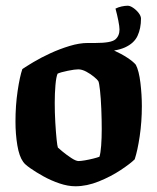

<svg xmlns="http://www.w3.org/2000/svg" viewBox="-20 -650 548 670"><path d="M243 0Q217 0 187.5 -10Q158 -20 131 -35Q104 -50 85 -63.5Q66 -77 61 -85Q47 -104 40.5 -143Q34 -182 34 -226Q34 -282 41.5 -332.5Q49 -383 58 -409Q71 -418 97 -433.5Q123 -449 155.5 -464Q188 -479 222.5 -489.5Q257 -500 286 -500Q304 -500 328.5 -492.5Q353 -485 378.5 -473.5Q404 -462 424.5 -448.5Q445 -435 454 -424Q465 -403 470 -361Q475 -319 475 -280Q475 -225 467.5 -174.5Q460 -124 450 -94Q435 -79 401 -56.5Q367 -34 325 -17Q283 0 243 0ZM254 -88Q262 -88 276.5 -90.5Q291 -93 305 -96.5Q319 -100 327 -103Q331 -115 333 -141.5Q335 -168 335 -199Q335 -233 333.5 -270Q332 -307 329 -334.5Q326 -362 323 -367Q320 -372 308 -382Q296 -392 281 -400Q266 -408 253 -408Q241 -408 216.5 -403Q192 -398 181 -393Q176 -382 173.5 -353Q171 -324 171 -291Q171 -257 173 -222.5Q175 -188 177.5 -164Q180 -140 182 -135Q185 -132 199 -120.5Q213 -109 229 -98.5Q245 -88 254 -88ZM286 -475V-500H313Q368 -500 382.5 -512.5Q397 -525 397 -547Q397 -557 393 -577.5Q389 -598 383 -620Q393 -625 404.5 -627.5Q416 -630 426 -630Q434 -630 445 -622.5Q456 -615 464 -604.5Q472 -594 472 -585Q472 -551 460 -525Q448 -499 416 -484.5Q384 -470 326 -470Q319 -470 307.5 -471Q296 -472 286 -475Z"/></svg>

Font: Texturina 72pt ExtraBold
Style: Regular
Weight: 800
Designer: Guillermo Torres Carreño
Foundry: Omnibus-Type
Version: Version 1.002; ttfautohint (v1.8.3)